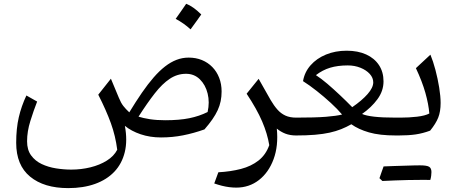

<svg xmlns="http://www.w3.org/2000/svg" viewBox="-20 -707 2384 1002"><path d="M820.5 10.3Q879.9 10.3 935.3 -0.7Q990.7 -11.6 1047.1 -31.7Q1071.4 -59.7 1088.3 -84.1Q1105.3 -108.6 1116 -131.8Q1126.7 -155 1131.6 -179Q1136.5 -202.9 1136.5 -229.5Q1136.5 -268.6 1123.8 -301Q1111.2 -333.4 1088.1 -357.1Q1065.1 -380.7 1033.7 -393.6Q1002.4 -406.4 964.6 -406.4Q932 -406.4 901.5 -394.8Q871.1 -383.2 841.4 -360.2Q811.8 -337.2 781.9 -302.9Q752 -268.6 720.5 -222.9Q689.1 -177.2 654.7 -120.7Q635.8 -138.3 623.6 -154Q611.3 -169.6 600.3 -196.7L558.8 -296.2L492.8 -212.9Q534.5 -130.9 558.7 -64Q582.8 2.8 591.8 74.5Q574.7 107.8 537.6 131.1Q500.5 154.3 452.1 166.2Q403.6 178.1 351.9 178.1Q312.7 178.1 272 171.6Q231.4 165.1 197.4 149Q163.4 132.8 142.4 104Q121.3 75.3 121.3 30.4Q121.3 -21 138.4 -75.5Q155.4 -130 173.8 -177L117.8 -208.7Q91.7 -153.7 78.1 -95.1Q64.5 -36.5 64.5 38.2Q64.5 155.2 137.2 214.9Q209.8 274.7 335.9 274.7Q415 274.7 476.2 252.7Q537.4 230.7 577 188.9Q616.5 147.1 631.2 86.8Q645.9 26.4 631.7 -50.3Q664.9 -22.9 713.9 -6.3Q762.9 10.3 820.5 10.3ZM1063.5 -122.4Q1020.1 -100.7 968.1 -90.1Q916.1 -79.5 842 -79.5Q797.4 -79.5 762 -85Q726.7 -90.6 702.9 -98.2Q748.8 -170 787.8 -219.8Q826.7 -269.7 866 -295.8Q905.2 -321.9 950.9 -321.9Q993.6 -321.9 1023 -293.1Q1052.4 -264.2 1063.6 -218.8Q1074.9 -173.3 1063.5 -122.4ZM951.7 -687.3Q937.8 -667 924.4 -647.7Q911.1 -628.4 896.8 -608.6Q917.7 -597.4 937.5 -583.6Q957.2 -569.7 974.5 -553.8Q989.2 -573.6 1003 -593Q1016.8 -612.4 1030.4 -631.5Q1009.1 -652.6 989.6 -666.4Q970.1 -680.2 951.7 -687.3Z M1329.8 -295.6 1267.1 -217.9Q1320.6 -137.4 1348.1 -73.2Q1375.6 -9 1385.2 50.5Q1367.3 100.9 1329.1 130.8Q1291 160.6 1237.5 174.6Q1184 188.5 1119.5 192.1L1098.1 250.4Q1118.7 257.5 1138 262.4Q1157.4 267.3 1176.3 269.7Q1195.2 272.1 1213.1 272.1Q1280.4 272.1 1331.3 232.6Q1382.1 193.1 1407.8 123.6Q1433.5 54 1424.6 -35.8Q1445.1 -18.9 1469.6 -9.4Q1494.1 0 1526 0H1526.4V-93.1H1526Q1492.7 -93.1 1469.2 -103.9Q1445.8 -114.7 1427.7 -135.3Q1409.5 -155.8 1392.3 -185.2Z M1794.8 -365.6Q1830.8 -365.6 1861.1 -353.4Q1891.4 -341.2 1909.7 -321.2Q1927.9 -301.1 1927.9 -277.2Q1927.9 -249.8 1898.5 -216.2Q1869.1 -182.6 1818.2 -147.7Q1787.8 -178.9 1754.2 -210.5Q1720.7 -242.1 1688.4 -269.7Q1656 -297.2 1628.7 -314.9Q1663.1 -341.5 1703 -353.6Q1742.9 -365.6 1794.8 -365.6ZM1789.3 -442.4Q1730.1 -442.4 1681.2 -422.3Q1632.4 -402.2 1600.9 -366.4Q1569.3 -330.6 1561.4 -283.5Q1594.5 -262.7 1632.9 -232.4Q1671.3 -202.1 1706.5 -169.8Q1741.7 -137.5 1765.2 -109.3Q1737 -102 1681 -97.5Q1625 -93.1 1522.5 -93.1Q1514.9 -93.1 1510.6 -85.5Q1506.3 -77.9 1506.3 -60.6V-32.5Q1506.3 -15.2 1511 -7.6Q1515.7 0 1522.5 0Q1580.7 0 1624 -3.7Q1667.2 -7.4 1700.2 -14.7Q1733.2 -22.1 1760.4 -32.9Q1787.7 -43.8 1813.6 -58.5Q1850.4 -32.1 1905.5 -16.1Q1960.5 0 2046.9 0H2047.4V-93.1H2046.9Q1975.4 -93.1 1932.7 -98.1Q1890 -103 1869.5 -112.3Q1918.1 -146.2 1949.8 -189.2Q1981.5 -232.3 1981.5 -282.4Q1981.5 -331.3 1957.8 -367.2Q1934 -403.2 1890.9 -422.8Q1847.7 -442.4 1789.3 -442.4Z M2174.9 231.8Q2190.3 231.8 2200.2 231.8Q2210.1 231.9 2216.1 231.9Q2222.1 231.9 2225.7 231.9Q2228.8 221.6 2230.2 210.4Q2231.6 199.1 2231.6 190.8Q2231.6 170.6 2219.3 163.2Q2207 155.9 2171.5 155.9Q2136.1 166.5 2100.7 177.8Q2065.3 189 2030.2 200.3Q1995.1 211.5 1960.3 223Q1964.3 226.6 1968 230.3Q1971.8 234 1975.5 237.5Q2007 236 2041.4 234.6Q2075.8 233.2 2109.9 232.5Q2144 231.8 2174.9 231.8ZM1975.5 237.5Q2008.4 224.2 2041.1 210.9Q2073.7 197.7 2106.4 183.7Q2139 169.8 2171.5 155.9Q2161.4 155.9 2140.9 156.3Q2120.4 156.7 2093.8 157.7Q2067.1 158.6 2038 159.4Q2008.9 160.2 1981.9 161.5Q1976.4 176.6 1971.1 191.7Q1965.8 206.9 1960.3 223Q1964.3 226.6 1968 230.3Q1971.8 234 1975.5 237.5ZM2047.4 0H2060.1Q2111.7 0 2149.4 -5.5Q2187 -11.1 2224.8 -25.2Q2254.7 -62 2267.1 -93.5Q2279.5 -124.9 2279.5 -169.9Q2279.5 -203.9 2272.1 -249.9Q2264.6 -296 2252.5 -342Q2240.3 -388.1 2226.2 -421.7L2150.5 -351.3Q2183.1 -282 2199.9 -222.7Q2216.6 -163.4 2220.6 -114.7Q2198.4 -102.9 2156.7 -98Q2115.1 -93.1 2068.6 -93.1H2047.4Q2039.3 -93.1 2035.3 -85.4Q2031.2 -77.7 2031.2 -60.6V-32.5Q2031.2 -15.4 2035.3 -7.7Q2039.3 0 2047.4 0Z"/></svg>

Font: Pinar FD VF
Style: Regular
Weight: 300
Designer: Amin Abedi
Version: Version 2.000